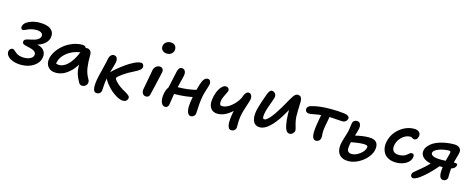

<svg xmlns="http://www.w3.org/2000/svg" viewBox="-37 -1573 6004 2430"><g transform="rotate(15 2965.0 -358.0)"><path d="M220.2 -30.8Q159.7 -30.8 111.6 -48.3Q63.5 -65.9 39.6 -95Q15.6 -124 21 -157.2Q24.4 -176.3 37.4 -187.7Q50.3 -199.2 66.9 -199.2Q76.7 -199.2 86.4 -191.9Q96.2 -184.6 107.4 -174.1Q118.7 -163.6 133.3 -153.1Q147.9 -142.6 173.6 -135.3Q199.2 -127.9 231.9 -127.9Q283.2 -127.9 316.4 -146.7Q349.6 -165.5 354 -194.8Q358.4 -225.6 329.6 -244.6Q300.8 -263.7 228 -277.8Q192.9 -283.7 179.9 -295.7Q167 -307.6 170.9 -327.1Q173.8 -345.2 191.4 -353.8Q209 -362.3 255.9 -371.1Q370.1 -392.6 378.9 -448.2Q383.8 -475.6 359.6 -491.7Q335.4 -507.8 295.9 -507.8Q264.2 -507.8 234.4 -500.7Q204.6 -493.7 187 -485.4Q169.4 -477.1 153.1 -470Q136.7 -462.9 128.9 -462.9Q113.8 -462.9 106.4 -474.9Q99.1 -486.8 103 -504.9Q110.4 -548.3 172.9 -578.1Q235.4 -607.9 313 -607.9Q413.6 -607.9 460.7 -568.8Q507.8 -529.8 496.1 -461.9Q489.7 -422.4 453.1 -386.2Q416.5 -350.1 353 -331.1Q413.6 -319.8 442.6 -282.7Q471.7 -245.6 461.9 -189.9Q451.2 -121.1 382.8 -75.9Q314.5 -30.8 220.2 -30.8Z M670.4 -47.9Q599.6 -47.9 565.2 -92.5Q530.8 -137.2 543.5 -201.2Q553.7 -252.9 588.4 -303.2Q623 -353.5 671.4 -391.8Q719.7 -430.2 781 -453.6Q842.3 -477.1 902.3 -477.1Q946.8 -477.1 956.5 -448.2Q962.4 -451.2 971.7 -451.2Q1000.5 -451.2 1017.1 -431.6Q1033.7 -412.1 1033.7 -380.9Q1033.7 -321.8 1034.9 -290.8Q1036.1 -259.8 1041.5 -218.3Q1046.9 -176.8 1059.3 -142.6Q1071.8 -108.4 1092.8 -71.8Q1102.1 -57.6 1101.8 -40.3Q1101.6 -22.9 1094 -8.8Q1086.4 5.4 1070.8 15.1Q1055.2 24.9 1035.6 24.9Q1003.9 24.9 989.7 -2.9Q959 -56.2 944.1 -103.8Q929.2 -151.4 929.7 -225.1Q893.1 -163.1 846.4 -122.1Q799.8 -81.1 756.6 -64.5Q713.4 -47.9 670.4 -47.9ZM647.5 -178.2Q645.5 -166.5 645.5 -161.1Q659.7 -153.8 688.5 -153.8Q745.6 -153.8 803.7 -212.2Q861.8 -270.5 904.8 -378.9Q800.8 -362.8 731.2 -306.2Q661.6 -249.5 647.5 -178.2Z M1238.8 67.9Q1196.3 67.9 1189.9 11.5Q1183.6 -44.9 1206.5 -147Q1213.9 -182.1 1232.4 -253.2Q1251 -324.2 1256.8 -355Q1261.7 -382.8 1262.7 -389.2Q1269 -419.9 1286.1 -437Q1303.2 -454.1 1323.7 -454.1Q1352.1 -454.1 1365.5 -430.9Q1378.9 -407.7 1371.6 -370.1Q1368.2 -353.5 1361.8 -330.8Q1355.5 -308.1 1346.7 -278.1Q1337.9 -248 1333.5 -231.9Q1334.5 -232.9 1336.7 -234.9Q1338.9 -236.8 1339.8 -237.8Q1357.4 -257.8 1397.9 -291.7Q1438.5 -325.7 1488.5 -361.8Q1538.6 -397.9 1592 -424.1Q1645.5 -450.2 1679.7 -450.2Q1699.7 -450.2 1710.4 -435.3Q1721.2 -420.4 1718.8 -402.8Q1716.8 -380.4 1692.1 -360.6Q1667.5 -340.8 1627.9 -321.8Q1547.9 -283.2 1487.5 -240.2Q1427.2 -197.3 1424.8 -182.1Q1420.9 -165.5 1465.1 -123Q1509.3 -80.6 1572.8 -46.9Q1575.7 -45.4 1581.1 -42Q1598.1 -32.2 1606.7 -26.6Q1615.2 -21 1626.5 -11.7Q1637.7 -2.4 1641.8 6.6Q1646 15.6 1644.5 25.9Q1641.6 46.9 1624.8 60.5Q1607.9 74.2 1583.5 74.2Q1544.4 74.2 1491.5 42.5Q1438.5 10.7 1394 -34.2Q1349.6 -79.1 1326.7 -120.1Q1315.4 -136.7 1312.5 -146Q1302.7 -92.3 1299.6 -35.6Q1296.4 21 1295.9 22.9Q1291 44.4 1275.4 56.2Q1259.8 67.9 1238.8 67.9Z M1968.3 -646Q1926.8 -646 1904.5 -670.7Q1882.3 -695.3 1889.6 -731Q1895.5 -760.3 1920.2 -778.1Q1944.8 -795.9 1977.5 -795.9Q2019.5 -795.9 2039.1 -769.8Q2058.6 -743.7 2052.2 -710Q2047.4 -685.1 2025.4 -665.5Q2003.4 -646 1968.3 -646ZM1850.6 -53.2Q1820.8 -53.2 1805.7 -77.4Q1790.5 -101.6 1796.4 -134.8Q1812 -213.9 1825.4 -289.8Q1838.9 -365.7 1844.2 -394Q1850.1 -425.3 1871.8 -445.1Q1893.6 -464.8 1922.4 -464.8Q1948.7 -464.8 1962.2 -447Q1975.6 -429.2 1969.2 -397Q1963.9 -367.2 1934.6 -245.6Q1905.3 -124 1900.4 -99.1Q1892.6 -53.2 1850.6 -53.2Z M2120.6 11.2Q2080.6 11.2 2064.2 -35.6Q2047.9 -82.5 2061.5 -151.9Q2072.3 -205.6 2096.7 -234.9Q2104.5 -271.5 2121.1 -347.4Q2137.7 -423.3 2144.5 -455.1Q2149.9 -483.4 2163.1 -500.7Q2176.3 -518.1 2195.8 -518.1Q2226.6 -518.1 2241 -493.9Q2255.4 -469.7 2246.6 -426.8Q2238.8 -387.2 2208.5 -271Q2342.3 -272.5 2446.8 -299.8Q2464.8 -371.1 2482.9 -414.1Q2493.2 -439.9 2510.7 -456.1Q2528.3 -472.2 2549.8 -472.2Q2572.8 -472.2 2583.7 -451.7Q2594.7 -431.2 2588.9 -402.8Q2585 -383.8 2567.4 -331.3Q2549.8 -278.8 2543.9 -248Q2533.2 -192.9 2528.8 -140.6Q2524.4 -88.4 2523.7 -53Q2522.9 -17.6 2520.5 -4.9Q2516.6 13.7 2500.5 27.3Q2484.4 41 2464.8 41Q2435.1 41 2420.9 10Q2406.7 -21 2408 -72Q2409.2 -123 2422.9 -189.9Q2422.9 -194.3 2424.8 -200.2Q2331.1 -179.2 2186.5 -175.8Q2180.7 -143.6 2173.6 -93.5Q2166.5 -43.5 2163.6 -30.8Q2160.6 -12.7 2148.4 -0.7Q2136.2 11.2 2120.6 11.2Z M2782.7 -76.2Q2721.2 -76.2 2691.4 -117.7Q2661.6 -159.2 2668.5 -223.1Q2672.9 -273.9 2690.9 -323.2Q2709 -372.6 2737.5 -405.8Q2766.1 -439 2796.4 -439Q2816.4 -439 2829.3 -425.8Q2842.3 -412.6 2840.3 -392.1Q2838.9 -381.8 2824.7 -355.5Q2810.5 -329.1 2796.4 -295.7Q2782.2 -262.2 2780.3 -232.9Q2778.8 -208 2786.4 -196Q2793.9 -184.1 2813.5 -184.1Q2869.1 -184.1 2930.4 -233.4Q2991.7 -282.7 3026.4 -350.1Q3027.8 -354.5 3032.7 -367.2Q3055.2 -437 3096.7 -437Q3118.7 -437 3132.1 -413.6Q3145.5 -390.1 3138.7 -356.9Q3134.8 -336.4 3109.6 -260.5Q3084.5 -184.6 3078.6 -154.8Q3062.5 -79.6 3064.5 -14.2Q3064 -4.9 3064.2 13.9Q3064.5 32.7 3063.5 34.2Q3059.6 53.2 3044.2 66.7Q3028.8 80.1 3005.4 80.1Q2981.9 80.1 2970.7 64.5Q2959.5 48.8 2954.6 20Q2950.2 -6.8 2954.8 -56.6Q2959.5 -106.4 2969.7 -154.8Q2969.7 -158.2 2971.7 -164.1Q2875.5 -76.2 2782.7 -76.2Z M3342.3 -48.8Q3313.5 -48.8 3292.7 -60.3Q3272 -71.8 3260.7 -90.8Q3249.5 -109.9 3244.6 -135.5Q3239.7 -161.1 3241 -188.5Q3242.2 -215.8 3248 -245.1Q3257.3 -286.6 3279.8 -356.9Q3302.2 -427.2 3316.4 -462.9Q3329.6 -500 3343 -518.1Q3356.4 -536.1 3373 -536.1Q3399.4 -536.1 3416.7 -514.4Q3434.1 -492.7 3428.2 -463.9Q3425.3 -447.8 3397.5 -372.6Q3369.6 -297.4 3361.3 -262.2Q3336.9 -161.1 3371.1 -161.1Q3425.8 -161.1 3545.4 -359.9Q3562 -387.2 3583 -424.8Q3604 -462.4 3616.5 -484.6Q3628.9 -506.8 3644 -529.1Q3659.2 -551.3 3673.3 -561.5Q3687.5 -571.8 3702.1 -571.8Q3730.5 -571.8 3744.4 -553.7Q3758.3 -535.6 3759.3 -503.9Q3758.8 -487.8 3757.3 -440.2Q3755.9 -392.6 3755.4 -366Q3754.9 -339.4 3755.4 -297.9Q3758.3 -253.9 3768.1 -216.1Q3777.8 -178.2 3784.4 -156.5Q3791 -134.8 3789.1 -121.1Q3784.7 -99.6 3767.1 -83.7Q3749.5 -67.9 3728 -67.9Q3710 -67.9 3696.5 -78.9Q3683.1 -89.8 3674.1 -112.3Q3665 -134.8 3659.4 -162.4Q3653.8 -189.9 3649.4 -229Q3644 -304.2 3644 -356.9Q3619.1 -311.5 3591.3 -266.1Q3530.3 -167.5 3465.6 -108.2Q3400.9 -48.8 3342.3 -48.8Z M4073.7 -68.8Q4032.2 -68.8 4022.9 -127.9Q4017.6 -156.7 4024.2 -217Q4030.8 -277.3 4043 -339.8Q4045.4 -350.6 4053.7 -399.9Q4015.1 -396.5 3968 -387.2Q3920.9 -377.9 3901.9 -377.9Q3874 -377.9 3860.6 -394Q3847.2 -410.2 3851.6 -433.1Q3857.4 -463.9 3901.9 -476.1Q3998 -505.9 4152.8 -505.9Q4251.5 -505.9 4331.5 -496.1Q4365.2 -491.7 4383.5 -477.5Q4401.9 -463.4 4397.9 -444.8Q4394 -422.9 4376.5 -408Q4358.9 -393.1 4330.6 -393.1Q4312 -393.1 4253.9 -397.9Q4195.8 -402.8 4162.6 -403.8Q4159.2 -383.8 4151.6 -344Q4144 -304.2 4141.6 -290Q4134.3 -253.4 4131.8 -221.9Q4129.4 -190.4 4131.1 -174.6Q4132.8 -158.7 4133.3 -141.6Q4133.8 -124.5 4131.8 -117.2Q4127.4 -95.7 4111.1 -82.3Q4094.7 -68.8 4073.7 -68.8Z M4534.7 74.2Q4501.5 74.2 4475.3 66.4Q4449.2 58.6 4432.4 44.4Q4415.5 30.3 4404.5 12Q4393.6 -6.3 4389.2 -28.6Q4384.8 -50.8 4385.3 -73.5Q4385.7 -96.2 4390.6 -120.1Q4396.5 -152.3 4416.5 -214.6Q4436.5 -276.9 4440.4 -297.9Q4445.8 -324.2 4449.5 -356.9Q4453.1 -389.6 4455.6 -400.9Q4458.5 -419.4 4473.9 -432.6Q4489.3 -445.8 4511.7 -445.8Q4542.5 -445.8 4555.7 -421.1Q4568.8 -396.5 4561.5 -356.9Q4552.7 -315.4 4534.7 -259.8Q4635.3 -284.2 4709.5 -284.2Q4780.3 -284.2 4808.8 -253.4Q4837.4 -222.7 4830.6 -167Q4824.7 -109.4 4779.5 -53.2Q4734.4 2.9 4667.2 38.6Q4600.1 74.2 4534.7 74.2ZM4500.5 -140.1Q4494.6 -106 4493.9 -80.3Q4493.2 -54.7 4508.3 -39.3Q4523.4 -23.9 4555.7 -23.9Q4607.4 -23.9 4663.6 -68.1Q4719.7 -112.3 4722.7 -160.2Q4725.6 -185.1 4668.5 -185.1Q4603.5 -185.1 4506.3 -166Q4502.4 -152.3 4500.5 -140.1Z M5123.5 -64.9Q5071.3 -64.9 5031.5 -82Q4991.7 -99.1 4969.5 -128.9Q4947.3 -158.7 4938.7 -199.5Q4930.2 -240.2 4940.4 -288.1Q4961.9 -394.5 5048.8 -465.8Q5135.7 -537.1 5238.3 -537.1Q5278.3 -537.1 5302.2 -516.4Q5326.2 -495.6 5319.3 -460Q5308.6 -408.2 5268.6 -408.2Q5256.3 -408.2 5243.7 -418.2Q5231 -428.2 5216.3 -428.2Q5157.7 -428.2 5107.9 -381.6Q5058.1 -335 5046.4 -273.9Q5036.1 -225.1 5058.6 -196Q5081.1 -167 5131.3 -167Q5161.6 -167 5185.1 -173.6Q5208.5 -180.2 5221.9 -189.7Q5235.4 -199.2 5245.8 -208.5Q5256.3 -217.8 5265.9 -224.4Q5275.4 -231 5285.6 -231Q5325.7 -231 5317.4 -182.1Q5306.2 -129.4 5251.7 -97.2Q5197.3 -64.9 5123.5 -64.9Z M5384.3 70.8Q5366.7 70.8 5356.9 56.9Q5347.2 43 5351.1 25.9Q5354 11.2 5366.9 -2.2Q5379.9 -15.6 5410.2 -39.1Q5411.6 -40.5 5422.9 -49.6Q5434.1 -58.6 5436.8 -60.8Q5439.5 -63 5449.7 -71.5Q5460 -80.1 5463.9 -83.5Q5467.8 -86.9 5477.5 -95.2Q5487.3 -103.5 5492.4 -108.4Q5497.6 -113.3 5506.3 -121.3Q5515.1 -129.4 5521.5 -136Q5527.8 -142.6 5535.9 -150.6Q5543.9 -158.7 5551.3 -167Q5484.9 -178.7 5447.8 -215.8Q5410.6 -252.9 5421.4 -306.2Q5429.7 -349.6 5480.2 -392.8Q5530.8 -436 5622.1 -459Q5697.8 -478 5776.4 -478Q5827.1 -478 5851.1 -452.9Q5875 -427.7 5866.2 -387.2Q5863.3 -368.7 5848.9 -321.8Q5834.5 -274.9 5830.1 -254.9Q5838.9 -254.9 5844.2 -254.6Q5849.6 -254.4 5857.2 -253.7Q5864.7 -252.9 5867.7 -251.2Q5870.6 -249.5 5875 -246.6Q5879.4 -243.7 5878.9 -239Q5878.4 -234.4 5878.4 -228Q5871.1 -188.5 5817.4 -172.9Q5813.5 -130.9 5813.5 -116.2Q5813 -106 5813.2 -76.9Q5813.5 -47.9 5812.5 -46.9Q5808.6 -29.3 5794.4 -17.1Q5780.3 -4.9 5760.3 -4.9Q5711.4 -4.9 5705.1 -71.8Q5702.6 -100.6 5709.5 -162.1H5668.5Q5591.8 -69.8 5508.5 0.5Q5425.3 70.8 5384.3 70.8ZM5533.2 -305.2Q5527.8 -278.8 5560.8 -262.9Q5593.8 -247.1 5667.5 -247.1Q5686 -247.1 5726.1 -249Q5749 -331.5 5753.4 -353Q5756.8 -371.1 5752.4 -377.9Q5748 -384.8 5733.4 -384.8Q5694.8 -384.8 5648.4 -375Q5603 -364.7 5570.3 -345.7Q5537.6 -326.7 5533.2 -305.2Z"/></g></svg>

Font: Shantell Sans Irregular Bouncy
Style: Italic
Weight: 500
Italic angle: -11.31°
Designer: Stephen Nixon, Anya Danilova, Shantell Martin
Foundry: Arrow Type
Version: Version 1.006;[9816181b4]